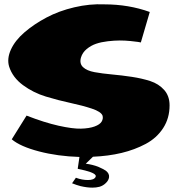

<svg xmlns="http://www.w3.org/2000/svg" viewBox="-20 -751 816 882"><path d="M466 33Q483 46 481 63Q479 78 466 90Q454 102 437 107Q422 111 404 111Q380 111 350 104Q331 99 314 92L311 91L329 65L330 66Q357 76 384 76Q412 76 419 62Q421 58 419 54Q410 39 339 25L337 24L345 -30Q245 -33 159 -55.5Q73 -78 34 -111L102 -220Q184 -188 249 -173.5Q314 -159 352 -160Q390 -161 414.5 -170Q439 -179 447 -192.5Q455 -206 451 -220Q444 -238 402 -252Q360 -266 304 -278Q248 -290 190.5 -307.5Q133 -325 85.5 -360Q38 -395 22 -445Q11 -481 30 -523Q49 -565 92.5 -602.5Q136 -640 193.5 -670.5Q251 -701 321.5 -717.5Q392 -734 459 -731Q571 -731 668 -696L627 -556Q622 -557 613.5 -558.5Q605 -560 579.5 -562.5Q554 -565 530 -565Q506 -565 475.5 -561.5Q445 -558 421.5 -550Q398 -542 378.5 -526Q359 -510 352 -487Q344 -459 361.5 -442.5Q379 -426 414.5 -419.5Q450 -413 494.5 -409Q539 -405 585.5 -398Q632 -391 670.5 -378.5Q709 -366 734 -338Q759 -310 759 -267Q759 -208 729.5 -162.5Q700 -117 649.5 -90Q599 -63 538.5 -48.5Q478 -34 407 -31L374 1Q405 5 431 15Q456 26 466 33Z"/></svg>

Font: LONDON PRESLEY
Style: Regular
Weight: 400
Version: Version 001.000